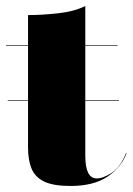

<svg xmlns="http://www.w3.org/2000/svg" viewBox="-20 -610 440 637"><path d="M5.7 -278H374.7V-276H5.7ZM400 -102Q382 -54 336 -23.5Q290 7 214 7Q158 7 127.5 -7.2Q97 -21.5 85 -50Q73 -78.5 73 -121V-458H0V-460H73V-560Q118 -560 171.8 -565.8Q225.5 -571.5 263 -590V-460H370V-458H263V-93Q263 -18 301 -18Q322 -18 350.8 -36.8Q379.5 -55.5 398 -102Z"/></svg>

Font: Bodoni* 96pt Fatface
Style: Regular
Weight: 900
Version: Version 2.3